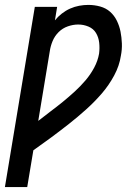

<svg xmlns="http://www.w3.org/2000/svg" viewBox="-50 -548 570 783"><path d="M-30 215 92 -520H183L174 -465Q186 -480 202 -492.5Q218 -505 236 -513Q254 -521 273 -524.5Q292 -528 310 -528Q335 -528 358.5 -521.5Q382 -515 399 -500Q416 -485 426.5 -463.5Q437 -442 441.5 -419Q446 -396 447 -371Q448 -346 443 -321Q437 -280 415.5 -240Q394 -200 364.5 -166Q335 -132 301 -101.5Q267 -71 231.5 -43Q196 -15 159.5 12Q123 39 86 65L61 215ZM106 -55Q131 -75 156.5 -94Q182 -113 206.5 -133Q231 -153 254.5 -174.5Q278 -196 298.5 -220Q319 -244 334 -272Q349 -300 354 -329Q357 -352 354.5 -374Q352 -396 341.5 -413.5Q331 -431 311 -439.5Q291 -448 269 -448Q248 -448 226.5 -440.5Q205 -433 189 -417Q173 -401 164.5 -380.5Q156 -360 153 -339Z"/></svg>

Font: Iosevka SS04 Medium Oblique
Style: Regular
Weight: 500
Italic angle: -9°
Monospace: yes
Designer: Belleve Invis
Foundry: Belleve Invis
Version: Version 19.0.0; ttfautohint (v1.8.4)